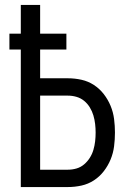

<svg xmlns="http://www.w3.org/2000/svg" viewBox="-20 -755 540 775"><path d="M64 0V-555H18V-619H64V-735H142V-619H248V-555H142V-439H254Q282 -439 309 -433Q336 -427 359 -412Q382 -397 399 -375Q416 -353 426.5 -327.5Q437 -302 440.5 -274.5Q444 -247 444 -220Q444 -192 440.5 -164.5Q437 -137 426.5 -111.5Q416 -86 399 -64Q382 -42 359 -27Q336 -12 309 -6Q282 0 254 0ZM142 -70H254Q272 -70 289 -75Q306 -80 319.5 -91.5Q333 -103 342.5 -118Q352 -133 357 -150Q362 -167 364 -184.5Q366 -202 366 -220Q366 -237 364 -254.5Q362 -272 357 -289Q352 -306 342.5 -321.5Q333 -337 319.5 -348Q306 -359 289 -364Q272 -369 254 -369H142Z"/></svg>

Font: Iosevka MaddieWtf
Style: Regular
Weight: 400
Monospace: yes
Designer: Belleve Invis
Foundry: Belleve Invis
Version: Version 31.3.0; ttfautohint (v1.8.3)